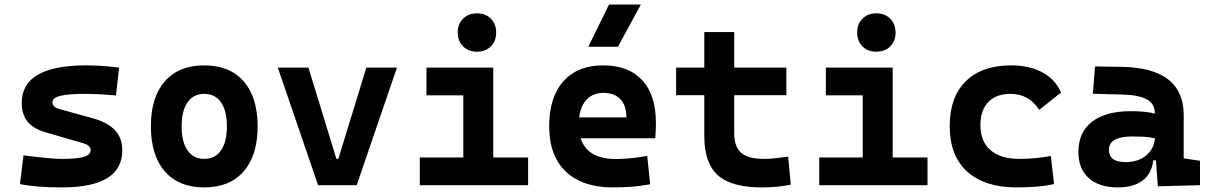

<svg xmlns="http://www.w3.org/2000/svg" viewBox="-20 -815 5313 845"><path d="M252.9 9.8Q136.7 9.8 67.9 -4.9L83.5 -131.3Q145 -123.5 187 -119.6Q229 -115.7 252.9 -115.7Q319.3 -115.7 349.1 -124.8Q378.9 -133.8 378.9 -153.8Q378.9 -174.8 348.1 -184.1L179.7 -232.9Q127.9 -248 101.8 -279.1Q75.7 -310.1 75.7 -362.3Q75.7 -527.3 359.4 -527.3Q392.6 -527.3 428.5 -524.9Q464.4 -522.5 504.4 -517.6L490.2 -395Q445.8 -398.9 412.6 -400.4Q379.4 -401.9 356.4 -401.9Q279.8 -401.9 245.4 -393.3Q210.9 -384.8 210.9 -365.2Q210.9 -343.8 240.2 -335.4L385.3 -295.4Q452.1 -277.3 485.1 -242.9Q518.1 -208.5 518.1 -153.3Q518.1 9.8 252.9 9.8Z M878.9 9.8Q767.1 9.8 705.6 -60.5Q644 -130.9 644 -258.8Q644 -387.2 705.6 -457.3Q767.1 -527.3 878.9 -527.3Q990.7 -527.3 1052.2 -457.3Q1113.8 -387.2 1113.8 -258.8Q1113.8 -130.9 1052.2 -60.5Q990.7 9.8 878.9 9.8ZM878.9 -115.7Q926.8 -115.7 952.6 -153.1Q978.5 -190.4 978.5 -258.8Q978.5 -327.6 952.6 -364.7Q926.8 -401.9 878.9 -401.9Q831.5 -401.9 805.4 -364.7Q779.3 -327.6 779.3 -258.8Q779.3 -190.4 805.4 -153.1Q831.5 -115.7 878.9 -115.7Z M1379.9 0 1202.6 -517.6H1337.4L1460.4 -116.2H1469.2L1592.3 -517.6H1727.1L1549.8 0Z M1827.6 0V-122.1H2019V-395.5H1856.9V-517.6H2150.9V-122.1H2304.2V0ZM2079.1 -587.4Q2041.5 -587.4 2018.1 -610.8Q1994.6 -634.3 1994.6 -671.9Q1994.6 -709.5 2018.1 -732.9Q2041.5 -756.3 2079.1 -756.3Q2116.7 -756.3 2140.1 -732.9Q2163.6 -709.5 2163.6 -671.9Q2163.6 -634.3 2140.1 -610.8Q2116.7 -587.4 2079.1 -587.4Z M2677.7 9.8Q2543.5 9.8 2470.2 -59.8Q2397 -129.4 2397 -259.8Q2397 -386.7 2459.2 -457Q2521.5 -527.3 2634.8 -527.3Q2745.6 -527.3 2806.2 -462.4Q2866.7 -397.5 2866.7 -273.4Q2866.7 -238.3 2863.8 -206.5H2535.2Q2565.4 -115.2 2689.5 -115.2Q2724.6 -115.2 2758.8 -118.9Q2793 -122.6 2828.6 -128.9L2841.3 -3.9Q2791.5 4.9 2750.5 7.3Q2709.5 9.8 2677.7 9.8ZM2528.8 -298.3H2736.8Q2736.8 -350.6 2710.2 -378.4Q2683.6 -406.2 2635.7 -406.2Q2590.8 -406.2 2563.2 -378.2Q2535.6 -350.1 2528.8 -298.3ZM2569.3 -609.4 2660.2 -794.9H2800.3L2699.7 -609.4Z M3332.5 9.8Q3198.7 9.8 3139.2 -43.9Q3079.6 -97.7 3079.6 -215.8V-396H2955.6V-517.6H3079.6V-673.8H3211.4V-517.6H3440.9V-396H3211.4V-228.5Q3211.4 -169.4 3241.9 -142.6Q3272.5 -115.7 3342.3 -115.7Q3364.7 -115.7 3390.4 -118.4Q3416 -121.1 3448.7 -125.5L3460.4 -2Q3428.2 3.9 3397.7 6.8Q3367.2 9.8 3332.5 9.8Z M3585.4 0V-122.1H3776.9V-395.5H3614.7V-517.6H3908.7V-122.1H4062V0ZM3836.9 -587.4Q3799.3 -587.4 3775.9 -610.8Q3752.4 -634.3 3752.4 -671.9Q3752.4 -709.5 3775.9 -732.9Q3799.3 -756.3 3836.9 -756.3Q3874.5 -756.3 3897.9 -732.9Q3921.4 -709.5 3921.4 -671.9Q3921.4 -634.3 3897.9 -610.8Q3874.5 -587.4 3836.9 -587.4Z M4455.1 9.8Q4314 9.8 4236.8 -59.8Q4159.7 -129.4 4159.7 -259.8Q4159.7 -386.7 4230 -457Q4300.3 -527.3 4430.7 -527.3Q4510.7 -527.3 4568.1 -496.1Q4625.5 -464.8 4649.4 -407.7L4553.7 -331.5Q4508.8 -401.9 4426.8 -401.9Q4364.7 -401.9 4329.8 -366.2Q4294.9 -330.6 4294.9 -264.6Q4294.9 -191.9 4339.6 -153.8Q4384.3 -115.7 4466.8 -115.7Q4502 -115.7 4536.9 -119.1Q4571.8 -122.6 4605 -128.4L4618.7 -4.9Q4579.1 3.9 4537.1 6.8Q4495.1 9.8 4455.1 9.8Z M5075.7 4.9 5067.4 -109.4H5055.7Q5048.3 -49.8 5008.1 -20Q4967.8 9.8 4900.4 9.8Q4817.9 9.8 4772 -30.8Q4726.1 -71.3 4726.1 -146Q4726.1 -232.9 4786.1 -279.3Q4846.2 -325.7 4956.5 -325.7Q4988.8 -325.7 5013.9 -323.2Q5039.1 -320.8 5062.5 -315.4V-316.9Q5062.5 -358.4 5027.1 -377.7Q4991.7 -397 4921.9 -398.9L4789.6 -402.3L4799.3 -522.5L4912.1 -521Q5052.7 -519 5121.1 -465.6Q5189.5 -412.1 5189.5 -309.6V-118.2L5261.2 -107.4V0ZM5062.5 -206.5Q5034.2 -212.4 5011.2 -213.4Q4988.3 -214.4 4962.9 -214.4Q4860.4 -214.4 4860.4 -155.8Q4860.4 -101.6 4933.1 -101.6Q4975.1 -101.6 5003.7 -116.9Q5032.2 -132.3 5046.9 -156.5Q5061.5 -180.7 5062.5 -206.5Z"/></svg>

Font: Cascadia Mono
Style: Bold
Weight: 700
Monospace: yes
Designer: Aaron Bell
Foundry: Saja Typeworks
Version: Version 2404.023; ttfautohint (v1.8.4)